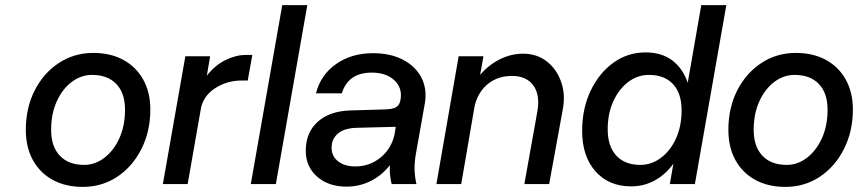

<svg xmlns="http://www.w3.org/2000/svg" viewBox="-20 -720 3356 751"><path d="M81 -212Q81 -298 115.5 -366Q150 -434 210 -473.5Q270 -513 345 -513Q412 -513 462 -486Q512 -459 540 -409Q568 -359 568 -292Q568 -206 533 -137Q498 -68 438.5 -28.5Q379 11 304 11Q236 11 186 -16.5Q136 -44 108.5 -94Q81 -144 81 -212ZM469 -291Q469 -356 435 -391.5Q401 -427 340 -427Q297 -427 260.5 -399.5Q224 -372 202 -323.5Q180 -275 180 -212Q180 -147 214 -111Q248 -75 309 -75Q352 -75 388.5 -103Q425 -131 447 -179.5Q469 -228 469 -291Z M705 -500H802L789 -424Q820 -464 861 -484.5Q902 -505 940 -505H967L949 -405H924Q871 -405 825.5 -377.5Q780 -350 767 -302L714 0H617Z M1084 -700H1182L1059 0H961Z M1609 -131Q1601 -90 1601.5 -59.5Q1602 -29 1609 0H1512Q1503 -33 1505 -74Q1474 -34 1430 -12Q1386 10 1335 10Q1265 10 1220.5 -29Q1176 -68 1176 -130Q1176 -201 1222 -243Q1268 -285 1349 -288L1486 -292Q1515 -293 1528 -300Q1541 -307 1545 -323L1547 -332Q1554 -377 1522 -406.5Q1490 -436 1434 -436Q1342 -436 1317 -355H1216Q1234 -427 1294.5 -469.5Q1355 -512 1439 -512Q1507 -512 1556 -486.5Q1605 -461 1628 -417Q1651 -373 1642 -317ZM1277 -142Q1277 -109 1302.5 -89Q1328 -69 1370 -69Q1425 -69 1467.5 -103Q1510 -137 1523 -193L1528 -224L1372 -220Q1325 -218 1301 -197Q1277 -176 1277 -142Z M1774 -500H1871L1858 -427Q1891 -466 1935 -488Q1979 -510 2026 -510Q2080 -510 2118.5 -480Q2157 -450 2174.5 -401Q2192 -352 2182 -296L2128 0H2031L2082 -285Q2093 -349 2066 -386Q2039 -423 1982 -423Q1928 -423 1889.5 -392.5Q1851 -362 1837 -308L1784 0H1687Z M2821 -700 2698 0H2600L2614 -80Q2584 -38 2541.5 -14.5Q2499 9 2449 9Q2361 9 2309 -50Q2257 -109 2257 -208Q2257 -295 2290 -364.5Q2323 -434 2379 -474.5Q2435 -515 2505 -515Q2569 -515 2610.5 -483Q2652 -451 2670 -396L2723 -700ZM2357 -214Q2357 -148 2390.5 -111.5Q2424 -75 2485 -75Q2528 -75 2565 -102.5Q2602 -130 2624 -178Q2646 -226 2646 -289Q2646 -355 2612.5 -391Q2579 -427 2518 -427Q2474 -427 2437.5 -399.5Q2401 -372 2379 -324Q2357 -276 2357 -214Z M2829 -212Q2829 -298 2863.5 -366Q2898 -434 2958 -473.5Q3018 -513 3093 -513Q3160 -513 3210 -486Q3260 -459 3288 -409Q3316 -359 3316 -292Q3316 -206 3281 -137Q3246 -68 3186.5 -28.5Q3127 11 3052 11Q2984 11 2934 -16.5Q2884 -44 2856.5 -94Q2829 -144 2829 -212ZM3217 -291Q3217 -356 3183 -391.5Q3149 -427 3088 -427Q3045 -427 3008.5 -399.5Q2972 -372 2950 -323.5Q2928 -275 2928 -212Q2928 -147 2962 -111Q2996 -75 3057 -75Q3100 -75 3136.5 -103Q3173 -131 3195 -179.5Q3217 -228 3217 -291Z"/></svg>

Font: Overused Grotesk Medium
Style: Italic
Weight: 500
Italic angle: -10°
Version: Version 0.003